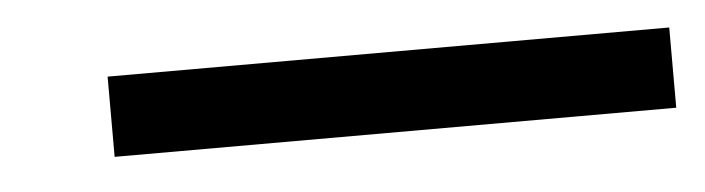

<svg xmlns="http://www.w3.org/2000/svg" viewBox="-23 -43 547 149"><g transform="rotate(-5 250.0 31.0)"><path d="M500 62.5V0H62.5V62.5Z"/></g></svg>

Font: Unifont
Style: Regular
Weight: 500
Version: Version 13.0.05